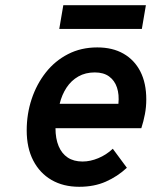

<svg xmlns="http://www.w3.org/2000/svg" viewBox="-20 -705 582 737"><path d="M284 12Q223 12 177.8 -14.2Q132.5 -40.5 107.5 -89Q82.5 -137.5 82.5 -204.5Q82.5 -267.5 101.5 -324.8Q120.5 -382 155.8 -426.8Q191 -471.5 241 -497.2Q291 -523 353.5 -523Q412 -523 454 -499Q496 -475 518.8 -430.5Q541.5 -386 541.5 -323.5Q541.5 -294 536.2 -266.5Q531 -239 522.5 -213H193Q193 -173 205 -144.2Q217 -115.5 240 -100.2Q263 -85 297 -85Q326.5 -85 357.2 -97.8Q388 -110.5 413 -134L467 -61Q431 -27.5 386.2 -7.8Q341.5 12 284 12ZM209 -306.5H434.5Q438 -342 429 -369Q420 -396 398.8 -411.5Q377.5 -427 344 -427Q308 -427 280.8 -411.5Q253.5 -396 235.5 -368.8Q217.5 -341.5 209 -306.5ZM207.5 -594 223 -685H540L524.5 -594Z"/></svg>

Font: Overpass SemiBold
Style: Italic
Weight: 600
Italic angle: -10°
Designer: Delve Withrington, Dave Bailey, Thomas Jockin
Foundry: Delve Fonts LLC
Version: Version 4.000